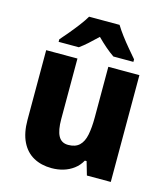

<svg xmlns="http://www.w3.org/2000/svg" viewBox="-115 -856 835 955"><g transform="rotate(15 303.0 -378.0)"><path d="M542 -550V0H419L399 -69H390Q375 -42 351.5 -24.5Q328 -7 299.5 1.5Q271 10 239 10Q186 10 146 -12Q106 -34 84 -79Q62 -124 62 -191V-550H223V-238Q223 -181 238.5 -152Q254 -123 289 -123Q326 -123 346.5 -142.5Q367 -162 374.5 -199.5Q382 -237 382 -290V-550ZM382 -766Q396 -743 415.5 -717Q435 -691 456.5 -665.5Q478 -640 496 -619V-606H393Q371 -621 349 -640Q327 -659 303 -683Q278 -659 257 -640Q236 -621 215 -606H111V-619Q128 -638 150 -664.5Q172 -691 192.5 -718Q213 -745 225 -766Z"/></g></svg>

Font: Noto Sans Khmer SemiCondensed ExtraBold
Style: Regular
Weight: 800
Width: 4
Designer: Danh Hong and the Monotype Design Team
Foundry: Monotype Imaging Inc.
Version: Version 2.004